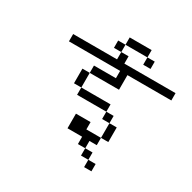

<svg xmlns="http://www.w3.org/2000/svg" viewBox="-210 -1085 1421 1421"><g transform="rotate(30 500.0 -375.0)"><path d="M687.5 -812.5H500V-875H687.5ZM125 -687.5H500V-750H562.5V-687.5H1000V-625H625V-500H375V-562.5H562.5V-625H125ZM312.5 -500H375V-375H312.5ZM375 -375H625V-312.5H375ZM437.5 -187.5H562.5V-125H687.5V-62.5H625V0H562.5V-62.5H437.5ZM437.5 -812.5H500V-750H437.5ZM625 0H687.5V62.5H625ZM625 -312.5H687.5V-250H625ZM687.5 62.5H750V125H687.5ZM687.5 -250H750V-125H687.5ZM687.5 -812.5H750V-750H687.5Z"/></g></svg>

Font: ChillBitmapSE 16px
Style: Regular
Weight: 400
Designer: Designed by Warren2060
Foundry: ChillType
Version: Version 1.000